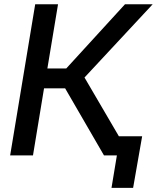

<svg xmlns="http://www.w3.org/2000/svg" viewBox="-20 -748 755 924"><path d="M28.8 0 149.4 -727.5H259.3L208 -418.5H298.8L581.5 -727.5H714.8L386.7 -375L606 0H480.5L293.5 -322.8H191.9L138.7 0ZM516.6 156.2 542.5 0H504.4L519.5 -92.3H664.1L620.6 156.2Z"/></svg>

Font: Inter 24pt Medium
Style: Italic
Weight: 500
Italic angle: -9.3988°
Designer: Rasmus Andersson
Foundry: rsms
Version: Version 4.001;git-66647c0bb